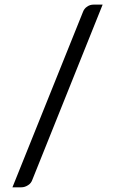

<svg xmlns="http://www.w3.org/2000/svg" viewBox="-20 -756 492 821"><path d="M119.1 10.7Q113.3 28.3 99.6 36.1Q85.9 44.9 71.3 44.9Q58.6 44.9 33.2 44.9Q108.4 -142.6 334 -703.1Q339.8 -719.7 352.5 -727.5Q364.3 -736.3 380.9 -736.3Q393.6 -736.3 418.9 -736.3Q343.8 -549.8 119.1 10.7Z"/></svg>

Font: Lato
Style: Regular
Weight: 400
Designer: Lukasz Dziedzic with Adam Twardoch and Botio Nikoltchev
Version: Version 2.015; 2015-08-06; http://www.latofonts.com/